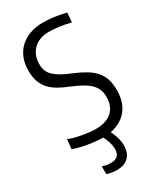

<svg xmlns="http://www.w3.org/2000/svg" viewBox="-239 -832 949 1132"><g transform="rotate(-30 235.5 -266.0)"><path d="M227 13Q205 13 179.5 10.5Q154 8 128 3.5Q102 -1 77.5 -7Q53 -13 33 -21L40 -86Q54 -79 76 -73Q98 -67 122.5 -62.5Q147 -58 172 -55Q197 -52 218 -52Q289 -52 327.5 -87Q366 -122 366 -187Q366 -215 356.5 -237Q347 -259 328.5 -277Q310 -295 281.5 -311Q253 -327 214 -343Q171 -360 139 -378.5Q107 -397 86 -421Q65 -445 54.5 -476Q44 -507 44 -549Q44 -595 59 -632.5Q74 -670 102 -696.5Q130 -723 170 -737.5Q210 -752 259 -752Q295 -752 332.5 -747Q370 -742 414 -731L409 -667Q364 -678 327.5 -682.5Q291 -687 263 -687Q197 -687 158 -649.5Q119 -612 119 -549Q119 -522 127.5 -502Q136 -482 154 -465.5Q172 -449 199.5 -434Q227 -419 265 -404Q310 -385 343 -365Q376 -345 397.5 -320Q419 -295 429 -263Q439 -231 439 -189Q439 -108 398 -57Q357 -6 283 8Q312 64 312 113Q312 164 284 192Q256 220 204 220Q172 220 137 209V156Q151 161 166.5 163.5Q182 166 195 166Q256 166 256 105Q256 85 249 61.5Q242 38 229 13H227Z"/></g></svg>

Font: Encode Sans Compressed
Style: Regular
Weight: 400
Designer: Pablo Impallari, Andres Torresi
Foundry: Pablo Impallari, Andres Torresi
Version: Version 1.000; ttfautohint (v1.00) -l 8 -r 50 -G 200 -x 14 -